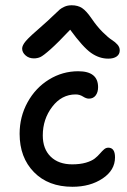

<svg xmlns="http://www.w3.org/2000/svg" viewBox="-20 -736 486 736"><path d="M109.9 -512.2Q90.8 -512.2 77.9 -523.7Q64.9 -535.2 64.9 -549.8Q64.9 -562 78.9 -578.6Q92.8 -595.2 146 -641.1Q162.6 -655.3 182.1 -674.3Q201.7 -693.4 209 -699.5Q216.3 -705.6 228 -710.7Q239.7 -715.8 254.9 -715.8Q278.3 -715.8 294.7 -705.1Q311 -694.3 331.1 -665Q351.6 -634.8 373.5 -613Q395.5 -591.3 408.7 -583Q421.9 -574.7 430.4 -564.9Q439 -555.2 439 -543Q439 -527.8 427.2 -519.5Q415.5 -511.2 395 -511.2Q360.4 -511.2 329.1 -533.2Q297.9 -555.2 249 -622.1Q202.1 -572.3 173.8 -547.1Q145.5 -522 134.3 -517.1Q123 -512.2 109.9 -512.2ZM257.8 -20Q165 -20 110.1 -76.2Q55.2 -132.3 55.2 -223.1Q55.2 -288.6 85.7 -344Q116.2 -399.4 168 -431.2Q219.7 -462.9 279.8 -462.9Q356 -462.9 356 -401.9Q356 -382.3 346.7 -370.1Q337.4 -357.9 320.8 -357.9Q310.5 -357.9 297.9 -366Q285.2 -374 270 -374Q216.3 -374 180.2 -326.7Q144 -279.3 144 -216.8Q144 -165 174.3 -135.5Q204.6 -106 256.8 -106Q287.1 -106 309.3 -112.5Q331.5 -119.1 343.3 -128.4Q355 -137.7 363 -147.2Q371.1 -156.7 378.7 -163.3Q386.2 -169.9 395 -169.9Q420.9 -169.9 420.9 -132.8Q420.9 -83.5 373.3 -51.8Q325.7 -20 257.8 -20Z"/></svg>

Font: Shantell Sans Irregular
Style: Regular
Weight: 400
Designer: Stephen Nixon, Anya Danilova, Shantell Martin
Foundry: Arrow Type
Version: Version 1.006;[9816181b4]